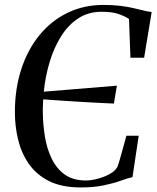

<svg xmlns="http://www.w3.org/2000/svg" viewBox="-20 -772 654 800"><path d="M316 9Q236.5 9 183.5 -18Q130.5 -45 99.5 -90.2Q68.5 -135.5 55.2 -191.2Q42 -247 42 -304Q42 -402 68.8 -484Q95.5 -566 144.8 -626Q194 -686 261.8 -718.8Q329.5 -751.5 411 -751.5Q450 -751.5 480.2 -747.8Q510.5 -744 534.8 -738.5Q559 -733 577.8 -728.2Q596.5 -723.5 612 -722L580.5 -531.5H523.5L517.5 -693Q502 -703.5 475.2 -713.2Q448.5 -723 403 -723Q348.5 -723 306.5 -695.8Q264.5 -668.5 234.8 -621.2Q205 -574 187 -514.2Q169 -454.5 162.5 -390L467 -415L454.5 -340.5Q431.5 -341.5 395.5 -343.2Q359.5 -345 317.8 -347.5Q276 -350 234.8 -352.8Q193.5 -355.5 160 -358Q159.5 -344 158.8 -330.2Q158 -316.5 158.5 -302.5Q159 -251 167.5 -200.8Q176 -150.5 196 -109.8Q216 -69 250.2 -44.5Q284.5 -20 338 -20Q359 -20 386.2 -27Q413.5 -34 436.8 -46.8Q460 -59.5 469 -76.5Q473.5 -87.5 478.2 -104.2Q483 -121 488.2 -139.5Q493.5 -158 498.2 -175.5Q503 -193 506.5 -206.5H558L532 -34Q512 -29.5 483 -19Q454 -8.5 412.8 0.2Q371.5 9 316 9Z"/></svg>

Font: Merriweather 144pt
Style: Italic
Weight: 400
Italic angle: -7.8°
Version: Version 2.101